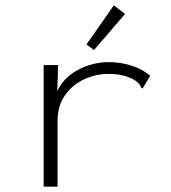

<svg xmlns="http://www.w3.org/2000/svg" viewBox="-20 -696 640 717"><path d="M143 -453H197L194 -356Q218 -407 272 -435.5Q326 -464 387 -464Q430 -464 471 -451Q512 -438 541 -413L517 -373L512 -365L506 -370Q505 -376 500.5 -381.5Q496 -387 483 -397Q459 -410 435.5 -415Q412 -420 385 -420Q337 -420 293.5 -399.5Q250 -379 222.5 -340Q195 -301 195 -244V1H143ZM331 -509 303 -530 405 -676 447 -644Z"/></svg>

Font: Inconsolata Expanded Light
Style: Regular
Weight: 300
Width: 7
Monospace: yes
Designer: Raph Levien, Cyreal, Brenton Simpson
Foundry: Raph Levien, Cyreal, Google
Version: Version 3.001; ttfautohint (v1.8.2.53-6de2)